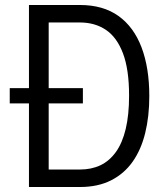

<svg xmlns="http://www.w3.org/2000/svg" viewBox="-20 -749 658 769"><path d="M96 0V-729H300Q393 -729 454.5 -685Q516 -641 547 -559Q578 -477 578 -364Q578 -283 561.5 -216Q545 -149 511 -101Q477 -53 424.5 -26.5Q372 0 300 0ZM175 -70H300Q346 -70 382 -87Q418 -104 444 -140Q470 -176 483.5 -232.5Q497 -289 497 -366Q497 -471 472.5 -535.5Q448 -600 404 -629.5Q360 -659 300 -659H175ZM19 -335V-396H312V-335Z"/></svg>

Font: Mona Sans SemiCondensed
Style: Regular
Weight: 400
Width: 4
Designer: Deni Anggara
Foundry: GitHub
Version: Version 2.000